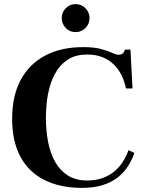

<svg xmlns="http://www.w3.org/2000/svg" viewBox="-20 -901 705 933"><path d="M378 12Q273 12 196.5 -26Q120 -64 79.5 -139Q39 -214 39 -323Q39 -435 80.5 -512.5Q122 -590 199.5 -631Q277 -672 384 -672Q437 -672 470.5 -663Q504 -654 524 -644.5Q544 -635 557 -635Q567 -635 573.5 -639Q580 -643 583 -650L587 -660H614L624 -471H592Q585 -506 570.5 -535.5Q556 -565 532.5 -588Q509 -611 477 -623.5Q445 -636 404 -636Q351 -636 315.5 -615Q280 -594 257.5 -559.5Q235 -525 223 -483.5Q211 -442 207 -401.5Q203 -361 203 -330Q203 -266 214 -210Q225 -154 249 -112.5Q273 -71 311 -47.5Q349 -24 403 -24Q447 -24 480.5 -36.5Q514 -49 538.5 -70.5Q563 -92 579 -118Q595 -144 604 -171L633 -158Q623 -128 604.5 -97.5Q586 -67 556 -42Q526 -17 482 -2.5Q438 12 378 12ZM347 -745Q319 -745 299.5 -765Q280 -785 280 -813Q280 -841 299.5 -861Q319 -881 347 -881Q376 -881 395.5 -861Q415 -841 415 -813Q415 -785 395.5 -765Q376 -745 347 -745Z"/></svg>

Font: Frank Ruhl Libre
Style: Bold
Weight: 700
Designer: Yanek Iontef
Foundry: Fontef
Version: Version 6.004